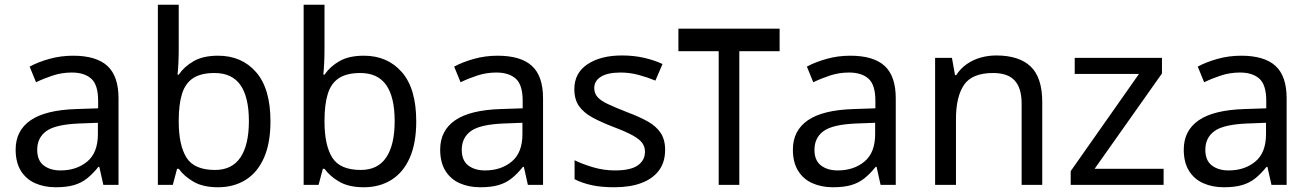

<svg xmlns="http://www.w3.org/2000/svg" viewBox="-20 -780 5529 810"><path d="M288 -545Q386 -545 433 -502Q480 -459 480 -365V0H416L399 -76H395Q372 -47 347.5 -27.5Q323 -8 291.5 1Q260 10 215 10Q167 10 128.5 -7Q90 -24 68 -59.5Q46 -95 46 -149Q46 -229 109 -272.5Q172 -316 303 -320L394 -323V-355Q394 -422 365 -448Q336 -474 283 -474Q241 -474 203 -461.5Q165 -449 132 -433L105 -499Q140 -518 188 -531.5Q236 -545 288 -545ZM314 -259Q214 -255 175.5 -227Q137 -199 137 -148Q137 -103 164.5 -82Q192 -61 235 -61Q303 -61 348 -98.5Q393 -136 393 -214V-262Z M734 -575Q734 -541 732.5 -511.5Q731 -482 729 -465H734Q757 -499 797 -522Q837 -545 900 -545Q1000 -545 1060.5 -475.5Q1121 -406 1121 -268Q1121 -176 1093.5 -114Q1066 -52 1016 -21Q966 10 900 10Q837 10 797 -13Q757 -36 734 -68H727L709 0H646V-760H734ZM885 -472Q828 -472 795 -450.5Q762 -429 748 -384.5Q734 -340 734 -271V-267Q734 -168 766.5 -115.5Q799 -63 887 -63Q959 -63 994.5 -116Q1030 -169 1030 -269Q1030 -370 994.5 -421Q959 -472 885 -472Z M1349 -575Q1349 -541 1347.5 -511.5Q1346 -482 1344 -465H1349Q1372 -499 1412 -522Q1452 -545 1515 -545Q1615 -545 1675.5 -475.5Q1736 -406 1736 -268Q1736 -176 1708.5 -114Q1681 -52 1631 -21Q1581 10 1515 10Q1452 10 1412 -13Q1372 -36 1349 -68H1342L1324 0H1261V-760H1349ZM1500 -472Q1443 -472 1410 -450.5Q1377 -429 1363 -384.5Q1349 -340 1349 -271V-267Q1349 -168 1381.5 -115.5Q1414 -63 1502 -63Q1574 -63 1609.5 -116Q1645 -169 1645 -269Q1645 -370 1609.5 -421Q1574 -472 1500 -472Z M2079 -545Q2177 -545 2224 -502Q2271 -459 2271 -365V0H2207L2190 -76H2186Q2163 -47 2138.5 -27.5Q2114 -8 2082.5 1Q2051 10 2006 10Q1958 10 1919.5 -7Q1881 -24 1859 -59.5Q1837 -95 1837 -149Q1837 -229 1900 -272.5Q1963 -316 2094 -320L2185 -323V-355Q2185 -422 2156 -448Q2127 -474 2074 -474Q2032 -474 1994 -461.5Q1956 -449 1923 -433L1896 -499Q1931 -518 1979 -531.5Q2027 -545 2079 -545ZM2105 -259Q2005 -255 1966.5 -227Q1928 -199 1928 -148Q1928 -103 1955.5 -82Q1983 -61 2026 -61Q2094 -61 2139 -98.5Q2184 -136 2184 -214V-262Z M2786 -148Q2786 -96 2760 -61Q2734 -26 2686 -8Q2638 10 2572 10Q2516 10 2475.5 1Q2435 -8 2404 -24V-104Q2436 -88 2481.5 -74.5Q2527 -61 2574 -61Q2641 -61 2671 -82.5Q2701 -104 2701 -140Q2701 -160 2690 -176Q2679 -192 2650.5 -208Q2622 -224 2569 -244Q2517 -264 2480 -284Q2443 -304 2423 -332Q2403 -360 2403 -404Q2403 -472 2458.5 -509Q2514 -546 2604 -546Q2653 -546 2695.5 -536.5Q2738 -527 2775 -510L2745 -440Q2711 -454 2674 -464Q2637 -474 2598 -474Q2544 -474 2515.5 -456.5Q2487 -439 2487 -409Q2487 -387 2500 -371.5Q2513 -356 2543.5 -341.5Q2574 -327 2625 -307Q2676 -288 2712 -268Q2748 -248 2767 -219.5Q2786 -191 2786 -148Z M3269 -659V-564H3099V0H3012V-564H2842V-659Z M3567 -545Q3665 -545 3712 -502Q3759 -459 3759 -365V0H3695L3678 -76H3674Q3651 -47 3626.5 -27.5Q3602 -8 3570.5 1Q3539 10 3494 10Q3446 10 3407.5 -7Q3369 -24 3347 -59.5Q3325 -95 3325 -149Q3325 -229 3388 -272.5Q3451 -316 3582 -320L3673 -323V-355Q3673 -422 3644 -448Q3615 -474 3562 -474Q3520 -474 3482 -461.5Q3444 -449 3411 -433L3384 -499Q3419 -518 3467 -531.5Q3515 -545 3567 -545ZM3593 -259Q3493 -255 3454.5 -227Q3416 -199 3416 -148Q3416 -103 3443.5 -82Q3471 -61 3514 -61Q3582 -61 3627 -98.5Q3672 -136 3672 -214V-262Z M4183 -546Q4279 -546 4328 -499.5Q4377 -453 4377 -349V0H4290V-343Q4290 -408 4261 -440Q4232 -472 4170 -472Q4081 -472 4047 -422Q4013 -372 4013 -278V0H3925V-536H3996L4009 -463H4014Q4032 -491 4058.5 -509.5Q4085 -528 4117 -537Q4149 -546 4183 -546Z M4889 0H4497V-58L4785 -468H4514V-536H4882V-470L4598 -68H4889Z M5216 -545Q5314 -545 5361 -502Q5408 -459 5408 -365V0H5344L5327 -76H5323Q5300 -47 5275.5 -27.5Q5251 -8 5219.5 1Q5188 10 5143 10Q5095 10 5056.5 -7Q5018 -24 4996 -59.5Q4974 -95 4974 -149Q4974 -229 5037 -272.5Q5100 -316 5231 -320L5322 -323V-355Q5322 -422 5293 -448Q5264 -474 5211 -474Q5169 -474 5131 -461.5Q5093 -449 5060 -433L5033 -499Q5068 -518 5116 -531.5Q5164 -545 5216 -545ZM5242 -259Q5142 -255 5103.5 -227Q5065 -199 5065 -148Q5065 -103 5092.5 -82Q5120 -61 5163 -61Q5231 -61 5276 -98.5Q5321 -136 5321 -214V-262Z"/></svg>

Font: utamil05
Style: Book
Weight: 400
Designer: Jelle Bosma - Monotype Design Team
Foundry: Monotype Imaging Inc.
Version: Version 2.003